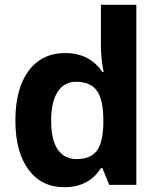

<svg xmlns="http://www.w3.org/2000/svg" viewBox="-20 -780 673 810"><path d="M251 9.8Q154.8 9.8 99.9 -64.9Q44.9 -139.6 44.9 -272Q44.9 -406.2 100.8 -481.2Q156.7 -556.2 254.9 -556.2Q357.9 -556.2 412.1 -476.1H417Q405.8 -537.1 405.8 -585V-759.8H555.2V0H440.9L412.1 -70.8H405.8Q355 9.8 251 9.8ZM303.2 -108.9Q360.4 -108.9 387 -142.1Q413.6 -175.3 416 -254.9V-271Q416 -358.9 388.9 -397Q361.8 -435.1 300.8 -435.1Q251 -435.1 223.4 -392.8Q195.8 -350.6 195.8 -270Q195.8 -189.5 223.6 -149.2Q251.5 -108.9 303.2 -108.9Z"/></svg>

Font: Sahel FD
Style: Bold-FD
Weight: 700
Foundry: Saber Rastikerdar (saber.rastikerdar@gmail.com)
Version: Version 3.3.0